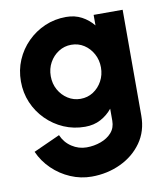

<svg xmlns="http://www.w3.org/2000/svg" viewBox="-85 -584 791 906"><g transform="rotate(-10 311.0 -131.5)"><path d="M422.5 -500H561.5V7Q561.5 81 522.8 135.8Q484 190.5 420.2 220.2Q356.5 250 282 250Q229.5 250 181 229.2Q132.5 208.5 94.8 172Q57 135.5 36 88L163 30.5Q178.5 67 211.2 88.5Q244 110 282 110Q318 110 350.2 98.2Q382.5 86.5 402.5 63.8Q422.5 41 422.5 7V-50.5Q399.5 -22 366.8 -4.5Q334 13 292 13Q237.5 13 190.2 -7.5Q143 -28 106.8 -64.2Q70.5 -100.5 50.2 -148Q30 -195.5 30 -250Q30 -304.5 50.2 -352Q70.5 -399.5 106.8 -435.8Q143 -472 190.2 -492.5Q237.5 -513 292 -513Q334 -513 366.8 -495.5Q399.5 -478 422.5 -449.5ZM293.5 -120.5Q327.5 -120.5 354.5 -138Q381.5 -155.5 397.5 -185Q413.5 -214.5 413.5 -250Q413.5 -285.5 397.5 -315Q381.5 -344.5 354.5 -362Q327.5 -379.5 293.5 -379.5Q260.5 -379.5 233 -362Q205.5 -344.5 189.2 -315.2Q173 -286 173 -250Q173 -214 189.2 -184.8Q205.5 -155.5 233 -138Q260.5 -120.5 293.5 -120.5Z"/></g></svg>

Font: Urbanist ExtraBold
Style: Regular
Weight: 800
Designer: Corey Hu
Foundry: Corey Hu
Version: Version 1.330; ttfautohint (v1.8.4.7-5d5b)